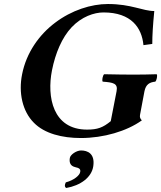

<svg xmlns="http://www.w3.org/2000/svg" viewBox="-20 -678 803 957"><path d="M518 -658C434 -658 337 -627 255 -565C175 -505 111 -415 90 -307C72 -217 91 -124 149 -66C202 -12 290 10 383 10C496 10 612 -24 687 -78C678 -87 676 -95 678 -106L700 -223C707 -258 726 -268 754 -271C761 -277 766 -302 761 -308C732 -307 684 -306 646 -306C609 -306 544 -307 499 -308C492 -302 487 -277 492 -271C544 -267 569 -263 561 -223L532 -74C493 -42 466 -32 414 -32C243 -32 213 -195 239 -327C256 -413 289 -491 337 -542C387 -595 449 -616 496 -616C635 -616 687 -539 695 -453L739 -459C739 -501 742 -551 749 -623C691 -623 635 -658 518 -658ZM384 72C361 72 330 93 328 110C324 135 333 150 355 155C356 155 357 156 358 156C367 158 383 161 380 178C378 196 349 220 308 231C302 243 301 253 310 259C380 247 437 207 445 150C454 87 416 72 384 72Z"/></svg>

Font: Libertinus Serif
Style: Bold Italic
Weight: 700
Italic angle: -12°
Designer: Philipp H. Poll, Khaled Hosny
Foundry: Caleb Maclennan
Version: Version 7.050;RELEASE